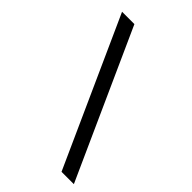

<svg xmlns="http://www.w3.org/2000/svg" viewBox="-178 -628 693 693"><g transform="rotate(45 168.5 -281.5)"><path d="M274 0 20 -563H83L337 0Z"/></g></svg>

Font: Darker Grotesque Medium
Style: Regular
Weight: 500
Designer: Gabriel Lam
Foundry: TypeRant
Version: Version 1.000;gftools[0.9.28]